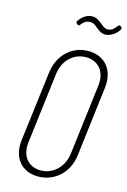

<svg xmlns="http://www.w3.org/2000/svg" viewBox="-134 -954 678 1024"><g transform="rotate(15 205.0 -442.0)"><path d="M333 -816C352 -816 382 -826 405 -857C412 -867 411 -875 407 -878L401 -881C397 -884 391 -883 387 -877C369 -852 355 -846 339 -846C322 -846 310 -858 296 -869C282 -880 267 -892 245 -892C220 -892 195 -880 172 -848C168 -842 169 -838 173 -834L179 -829C184 -825 189 -827 193 -833C212 -856 225 -860 243 -860C261 -860 270 -850 284 -839C298 -828 313 -816 333 -816ZM184 8C275 8 348 -58 360 -156L407 -543C419 -641 363 -708 272 -708C181 -708 110 -641 98 -543L50 -156C38 -58 93 8 184 8ZM189 -27C120 -27 79 -79 88 -154L136 -545C145 -621 199 -673 268 -673C337 -673 379 -621 370 -545L322 -154C312 -79 257 -27 189 -27Z"/></g></svg>

Font: Barlow Condensed ExtraLight
Style: Italic
Weight: 275
Width: 3
Italic angle: -7°
Designer: Jeremy Tribby
Foundry: Tribby Type
Version: Version 1.422;hotconv 1.0.109;makeotfexe 2.5.65596